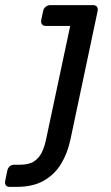

<svg xmlns="http://www.w3.org/2000/svg" viewBox="-109 -540 435 750"><path d="M-72.1 190Q-81.3 190 -86 183.6Q-90.8 177.3 -88.8 167.1L-80.4 126.4Q-78.4 116.3 -71.2 109.9Q-64.1 103.5 -53.9 103.5H-31.7Q4.4 103.5 24.3 90.2Q44.1 76.9 54.8 54.4Q65.4 31.9 70.9 4.8L165.2 -438.6H70.6Q60.4 -438.6 55.2 -444.9Q50 -451.3 52 -461.5L59.5 -497.1Q61.5 -507.3 69.5 -513.6Q77.4 -520 87.6 -520H254.7Q264.9 -520 269.7 -513.6Q274.4 -507.3 272.4 -497.1L166.2 4.8Q154.9 58.3 129.6 100.1Q104.3 141.8 61.8 165.9Q19.4 190 -43.9 190Z"/></svg>

Font: Rubik Light
Style: Italic
Weight: 300
Italic angle: -12°
Designer: Hubert and Fischer
Foundry: Hubert and Fischer
Version: Version 2.300;gftools[0.9.30]